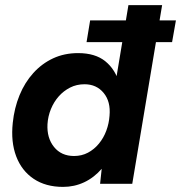

<svg xmlns="http://www.w3.org/2000/svg" viewBox="-20 -720 709 752"><path d="M319 -555 333 -640H669L654 -555ZM372 0 382 -93 483 -700H615L498 0ZM227 12Q159 12 112 -19.5Q65 -51 43.5 -107.5Q22 -164 30 -239Q36 -297 56.5 -347Q77 -397 110.5 -434Q144 -471 188 -491.5Q232 -512 286 -512Q353 -512 392.5 -480Q432 -448 447.5 -392.5Q463 -337 454 -263Q448 -196 428.5 -145Q409 -94 378.5 -59Q348 -24 309.5 -6Q271 12 227 12ZM270 -109Q300 -109 324.5 -122Q349 -135 367.5 -157.5Q386 -180 396.5 -208.5Q407 -237 409 -267Q414 -322 386 -356Q358 -390 311 -390Q280 -390 254.5 -377Q229 -364 210 -342.5Q191 -321 179.5 -293Q168 -265 166 -234Q163 -180 191.5 -144.5Q220 -109 270 -109Z"/></svg>

Font: Figtree Light
Style: Bold Italic
Weight: 700
Italic angle: -9.5°
Version: Version 2.000